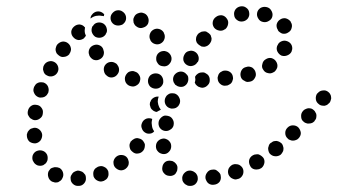

<svg xmlns="http://www.w3.org/2000/svg" viewBox="-20 -584 1103 628"><path d="M261 -2Q261 -7 259 -12Q256 -16 253 -19Q249 -23 244 -24Q239 -26 235 -26H234Q229 -25 225 -23Q220 -21 217 -17Q214 -13 212 -9Q210 -4 211 1Q211 11 219 18Q227 25 237 24H238Q248 24 255 16Q262 8 261 -2ZM627 2Q627 -3 626 -8Q624 -13 621 -17Q618 -20 613 -23Q609 -25 604 -26H603Q593 -27 585 -20Q577 -13 576 -3Q576 2 577 7Q579 12 582 15Q585 19 590 21Q594 24 599 24Q610 25 618 19Q626 12 627 2ZM702 -8Q702 -13 699 -17Q696 -21 692 -24Q689 -27 684 -29Q679 -30 674 -29H673Q663 -28 657 -19Q651 -11 652 -1Q653 4 656 9Q658 13 662 16Q666 19 671 20Q676 21 681 20Q691 19 698 11Q704 2 702 -8ZM170 12Q174 10 178 7Q182 4 184 -1Q189 -10 186 -20Q183 -30 174 -35H173Q169 -37 164 -37Q159 -38 154 -36Q149 -35 145 -32Q142 -28 139 -24Q135 -15 138 -5Q141 5 150 10Q155 12 160 13Q165 13 170 12ZM333 -5Q335 -9 335 -14Q335 -19 334 -24Q330 -34 321 -38Q312 -43 302 -39H301Q297 -37 293 -34Q289 -31 287 -26Q285 -22 285 -17Q285 -12 286 -7Q290 3 299 7Q309 12 318 8H319Q323 6 327 3Q331 0 333 -5ZM759 1H760Q769 -2 774 -12Q778 -21 775 -31Q773 -36 770 -39Q766 -43 762 -45Q757 -47 752 -47Q748 -48 743 -46H742Q733 -42 728 -33Q724 -24 727 -14Q729 -9 732 -6Q735 -2 740 0Q744 2 749 3Q754 3 759 1ZM551 -13Q555 -16 557 -21Q560 -25 560 -30Q561 -35 560 -40Q559 -44 556 -48L555 -49Q552 -53 548 -55Q544 -58 539 -58Q534 -59 529 -58Q524 -57 520 -54Q512 -47 511 -37Q509 -27 515 -19L516 -18Q522 -10 532 -9Q542 -7 551 -13ZM401 -49Q402 -54 400 -59Q399 -64 396 -68Q390 -76 379 -77Q369 -78 361 -72Q357 -69 354 -64Q352 -60 351 -55Q351 -50 352 -45Q353 -41 356 -37Q363 -29 373 -27Q383 -26 391 -32L392 -33Q396 -36 398 -40Q401 -44 401 -49ZM832 -33H833Q841 -38 844 -48Q847 -58 842 -67Q839 -71 835 -74Q831 -77 826 -79Q822 -80 817 -79Q812 -79 807 -76Q798 -71 795 -61Q793 -51 798 -42Q800 -37 804 -34Q808 -31 813 -30Q818 -29 823 -30Q828 -30 832 -33ZM122 -44Q126 -47 130 -50Q133 -54 135 -59Q136 -63 136 -68Q136 -73 134 -78Q129 -88 119 -91Q110 -94 100 -90Q91 -86 87 -76Q84 -66 88 -57L89 -56Q93 -47 103 -43Q113 -40 122 -44ZM907 -95Q908 -100 906 -105Q905 -110 902 -114Q899 -117 894 -120Q890 -122 885 -123Q880 -123 875 -122Q870 -120 867 -117H866Q862 -114 860 -110Q858 -105 857 -100Q857 -95 858 -91Q859 -86 862 -82Q869 -74 879 -73Q890 -72 898 -78Q902 -82 904 -86Q907 -90 907 -95ZM498 -87Q501 -84 506 -82Q511 -80 516 -80Q526 -80 533 -88Q540 -95 540 -106Q540 -111 538 -116Q536 -120 532 -124Q529 -127 524 -129Q520 -131 515 -131Q504 -130 497 -123Q490 -116 490 -105Q490 -100 492 -95Q494 -91 498 -87ZM454 -111Q453 -116 450 -120Q448 -124 444 -127Q440 -130 435 -131Q430 -133 425 -132Q420 -131 416 -128Q412 -126 409 -122H408Q406 -118 404 -113Q403 -108 404 -103Q405 -98 407 -94Q410 -90 414 -87Q422 -80 432 -82Q442 -83 449 -92Q452 -96 453 -101Q454 -106 454 -111ZM95 -115Q105 -116 112 -124Q118 -132 118 -142V-143Q117 -153 109 -160Q101 -167 91 -166Q86 -165 81 -163Q77 -161 74 -157Q70 -153 69 -148Q67 -144 68 -139V-138Q69 -128 76 -121Q84 -115 95 -115ZM956 -131Q964 -139 964 -149Q963 -159 956 -167Q949 -174 938 -174Q928 -174 921 -167L920 -166Q913 -159 913 -149Q913 -138 921 -131Q924 -127 929 -126Q933 -124 938 -124Q943 -124 948 -126Q952 -127 956 -131ZM459 -196Q449 -192 445 -183Q440 -173 444 -164Q447 -154 457 -149Q463 -146 471 -147Q479 -148 484 -154Q484 -154 484 -155Q478 -163 477 -173Q475 -182 477 -190V-191Q477 -193 478 -195Q469 -199 459 -196ZM518 -156Q523 -155 528 -156Q533 -157 537 -160Q541 -162 544 -166Q547 -170 548 -175V-176Q550 -186 544 -195Q539 -203 529 -205Q524 -206 519 -206Q514 -205 510 -202Q506 -199 503 -195Q500 -191 499 -186Q497 -176 502 -167Q508 -158 518 -156ZM1009 -188V-189Q1012 -192 1014 -197Q1015 -202 1015 -207Q1015 -212 1012 -216Q1010 -221 1006 -224Q1003 -227 998 -229Q993 -230 988 -230Q983 -229 979 -227Q974 -225 971 -221Q964 -213 965 -203Q965 -192 973 -186Q977 -182 982 -181Q987 -179 991 -180Q996 -180 1001 -182Q1005 -184 1009 -188ZM76 -201Q78 -197 83 -195Q87 -192 92 -191Q102 -190 110 -196Q119 -202 120 -212V-213Q122 -223 116 -231Q110 -240 99 -241Q89 -243 81 -237Q73 -231 71 -220Q70 -215 71 -210Q73 -205 76 -201ZM501 -233Q497 -241 496 -251Q496 -260 499 -268Q490 -269 482 -264Q474 -259 472 -251L471 -250Q470 -246 470 -241Q471 -236 473 -231Q475 -227 479 -224Q483 -220 488 -219Q489 -218 490 -218Q492 -218 493 -218Q495 -219 498 -221Q502 -223 506 -225Q503 -229 501 -233ZM536 -230Q541 -228 546 -229Q550 -229 555 -231Q559 -233 563 -237Q566 -241 568 -246Q571 -256 566 -265Q562 -274 552 -278Q547 -279 542 -279Q537 -279 533 -277Q528 -274 525 -271Q522 -267 520 -262Q517 -252 521 -243Q526 -233 536 -230ZM1058 -248Q1061 -252 1062 -257Q1064 -262 1063 -266Q1063 -271 1060 -276Q1058 -280 1054 -283Q1046 -290 1035 -288Q1025 -287 1019 -279H1018Q1012 -271 1013 -260Q1014 -250 1022 -244Q1026 -240 1031 -239Q1036 -238 1041 -238Q1046 -239 1050 -241Q1054 -244 1058 -248ZM106 -266Q111 -264 115 -265Q120 -265 125 -267Q129 -269 133 -273Q136 -277 138 -281V-282Q141 -291 137 -301Q133 -310 123 -314Q118 -315 113 -315Q108 -315 104 -313Q99 -311 96 -307Q93 -303 91 -299V-298Q87 -288 92 -279Q96 -270 106 -266ZM514 -319Q514 -329 507 -337Q500 -344 489 -344Q479 -344 471 -337Q464 -329 464 -319Q464 -309 471 -301Q479 -294 489 -294H490Q500 -294 507 -301Q515 -309 514 -319ZM640 -347Q645 -348 650 -346Q654 -344 658 -341Q662 -338 664 -333Q666 -329 666 -324Q667 -313 660 -306Q653 -298 643 -297H642Q637 -297 633 -299Q628 -300 624 -304Q622 -306 620 -308Q619 -311 617 -314Q619 -319 619 -324Q619 -328 618 -333Q621 -339 627 -343Q633 -347 640 -347ZM548 -315Q550 -311 553 -307Q557 -304 561 -302Q571 -298 580 -301Q590 -305 594 -315Q596 -320 596 -325Q596 -330 595 -334Q593 -339 589 -342Q586 -346 581 -348Q572 -352 562 -348Q553 -344 548 -335V-334Q546 -330 546 -325Q546 -320 548 -315ZM438 -320Q441 -330 435 -339Q430 -348 420 -350L419 -351Q409 -353 400 -348Q392 -342 389 -332Q387 -322 392 -313Q398 -304 408 -302Q418 -299 427 -305Q436 -310 438 -320ZM737 -313Q740 -317 741 -322Q743 -326 742 -331Q741 -342 733 -348Q725 -354 714 -353Q709 -353 705 -350Q700 -348 697 -344Q694 -340 693 -335Q691 -330 692 -326Q693 -315 701 -309Q709 -302 720 -304Q725 -304 729 -307Q734 -309 737 -313ZM816 -347Q815 -352 812 -356Q809 -360 805 -363Q801 -365 796 -366Q791 -367 786 -365Q775 -363 770 -354Q765 -345 767 -335Q768 -330 771 -326Q774 -322 779 -320Q783 -317 788 -316Q793 -316 798 -317Q808 -319 813 -328Q819 -337 816 -347ZM365 -342Q368 -346 369 -351Q370 -356 369 -361Q368 -366 365 -370Q363 -374 359 -377H358Q350 -383 339 -381Q329 -379 323 -370Q318 -362 320 -352Q322 -341 330 -336L331 -335Q339 -329 349 -331Q359 -333 365 -342ZM122 -352Q123 -347 126 -343Q129 -339 134 -337Q143 -332 153 -335Q163 -338 168 -347Q173 -356 170 -366Q167 -376 158 -381Q149 -386 139 -383Q129 -380 124 -371Q121 -366 121 -361Q120 -356 122 -352ZM883 -383Q878 -391 868 -394Q858 -396 849 -390Q840 -385 838 -374Q835 -364 841 -356Q846 -347 856 -345Q866 -342 875 -348H876Q884 -354 887 -364Q889 -374 883 -383ZM531 -412Q527 -415 523 -416Q518 -418 513 -417Q503 -416 496 -408Q490 -400 491 -390V-389Q491 -384 494 -380Q496 -376 500 -372Q504 -369 509 -368Q514 -367 519 -367Q529 -368 535 -376Q542 -384 541 -395Q540 -400 538 -404Q535 -409 531 -412ZM592 -371Q601 -366 611 -369Q621 -372 626 -381H627Q632 -390 629 -400Q626 -410 617 -415Q608 -420 598 -417Q588 -415 583 -405Q578 -396 580 -386Q583 -376 592 -371ZM304 -389Q314 -393 318 -402Q322 -412 318 -421V-422Q315 -432 305 -436Q296 -440 286 -436Q276 -432 272 -423Q268 -413 272 -404V-403Q276 -394 285 -389Q295 -385 304 -389ZM162 -419Q163 -414 165 -410Q168 -406 172 -403Q180 -396 190 -398Q200 -399 207 -407V-408Q210 -412 211 -416Q213 -421 212 -426Q211 -431 209 -435Q206 -440 202 -443Q194 -449 184 -448Q174 -446 167 -438Q164 -434 163 -429Q161 -424 162 -419ZM920 -449Q910 -453 901 -449Q891 -445 888 -436L887 -435Q883 -425 887 -416Q892 -406 901 -402Q911 -399 920 -403Q930 -407 934 -416V-417Q938 -426 934 -436Q930 -445 920 -449ZM621 -453Q622 -448 624 -444Q627 -440 631 -437Q635 -434 639 -432Q644 -431 649 -431Q654 -432 658 -434Q663 -437 666 -441Q669 -445 671 -450Q672 -454 672 -459Q671 -464 669 -469Q666 -473 662 -476Q658 -479 654 -481Q649 -482 644 -481Q639 -481 635 -478Q630 -476 627 -472Q624 -468 622 -463Q621 -458 621 -453ZM482 -487Q473 -482 470 -472Q467 -462 472 -453V-452Q477 -443 487 -440Q497 -437 506 -442Q515 -447 518 -457Q521 -467 516 -476V-477Q511 -486 501 -489Q491 -492 482 -487ZM255 -460V-459Q247 -453 237 -453Q227 -454 220 -462Q213 -469 213 -480Q214 -490 222 -497Q230 -504 240 -504Q251 -503 257 -495Q258 -495 258 -495Q258 -495 258 -495Q258 -494 258 -494Q256 -484 258 -475Q259 -471 261 -467Q260 -465 258 -463Q257 -461 255 -460ZM291 -464Q300 -459 310 -461Q320 -463 326 -472V-473Q332 -481 329 -491Q327 -501 318 -507Q309 -512 299 -510Q289 -508 284 -499H283Q278 -490 280 -480Q283 -470 291 -464ZM896 -520Q888 -515 885 -505Q883 -495 889 -486V-485Q891 -481 896 -478Q900 -475 904 -474Q909 -473 914 -474Q919 -475 923 -478Q932 -483 934 -493Q937 -503 931 -512V-513Q925 -521 915 -524Q905 -526 896 -520ZM680 -494Q686 -486 697 -484Q707 -482 715 -488H716Q724 -494 726 -505Q728 -515 722 -523Q716 -532 706 -534Q695 -535 687 -529Q678 -523 676 -513Q674 -503 680 -494ZM419 -529Q416 -524 416 -519Q416 -515 417 -510Q419 -505 422 -501Q425 -498 430 -495Q439 -490 449 -494Q459 -497 464 -506Q468 -516 465 -525Q462 -535 453 -540H452Q443 -545 433 -541Q423 -538 419 -529ZM346 -539Q343 -535 342 -530Q341 -525 342 -520Q344 -510 353 -504Q362 -499 372 -501Q377 -502 381 -504Q385 -507 388 -511Q391 -515 392 -520Q393 -525 392 -530Q390 -540 381 -546Q373 -552 362 -550Q357 -549 353 -546Q349 -543 346 -539ZM821 -542Q819 -532 825 -523Q830 -514 841 -512Q851 -510 860 -516Q869 -521 871 -531Q873 -541 867 -550Q862 -559 851 -561Q841 -563 832 -558Q823 -552 821 -542ZM766 -563Q756 -561 750 -553Q744 -544 746 -534Q747 -524 756 -518Q764 -512 775 -514Q785 -516 791 -524Q797 -533 795 -543Q794 -553 785 -559Q777 -565 766 -563ZM290 -544Q298 -548 307 -546Q315 -544 321 -537Q320 -535 320 -534Q320 -532 320 -531Q317 -532 313 -532Q304 -534 294 -532Q285 -530 277 -524Q276 -524 276 -523Q276 -530 280 -535Q284 -541 290 -544Z"/></svg>

Font: FRB American Cursive Guidelines Arrows Dotted Black
Style: Bold Italic
Weight: 900
Italic angle: -25°
Version: Version 2.0;Modular Font Editor K font №1